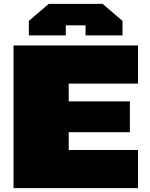

<svg xmlns="http://www.w3.org/2000/svg" viewBox="-20 -972 777 992"><path d="M129 -789V-864L232 -952H510L613 -864V-789H422V-841H320V-789ZM50 0V-737H693V-540H335V-448H651V-289H335V-197H693V0Z"/></svg>

Font: Tomorrow ExtraBold
Style: Regular
Weight: 800
Designer: Tony de Marco, Monica Rizzolli
Foundry: Just in Type
Version: Version 2.002